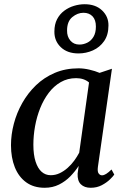

<svg xmlns="http://www.w3.org/2000/svg" viewBox="-20 -879 596 909"><path d="M443.5 -89Q440.5 -66.5 447 -57.8Q453.5 -49 463 -49Q472 -49 482.8 -55.8Q493.5 -62.5 508 -76.5L521 -52.5Q516 -44.5 500.5 -29.5Q485 -14.5 461.8 -2.2Q438.5 10 409.5 10Q379.5 10 362.8 -6.5Q346 -23 347.5 -57L352.5 -93.5Q336 -68 313 -44.2Q290 -20.5 259.5 -5.2Q229 10 191.5 10Q139.5 10 104 -15.8Q68.5 -41.5 50.2 -87Q32 -132.5 32 -191.5Q32 -241.5 45.5 -293Q59 -344.5 85.5 -391.5Q112 -438.5 150.5 -475.5Q189 -512.5 239.5 -534Q290 -555.5 352 -555.5Q376.5 -555.5 403.5 -549.2Q430.5 -543 451.5 -534L510 -553.5ZM401.5 -488.5Q390 -498.5 374.5 -503.8Q359 -509 340.5 -509Q300 -509 267.5 -490.2Q235 -471.5 210.8 -439.5Q186.5 -407.5 170.2 -366.8Q154 -326 146 -281.5Q138 -237 138 -194Q138 -146 148.5 -113.8Q159 -81.5 177.2 -65.5Q195.5 -49.5 220 -49.5Q242.5 -49.5 262.5 -59Q282.5 -68.5 300 -84Q317.5 -99.5 331.2 -118.2Q345 -137 355 -156ZM351.5 -626Q299 -626 268 -655.5Q237 -685 237.5 -729.5Q237.5 -763.5 250.2 -788Q263 -812.5 284.2 -828.2Q305.5 -844 330.8 -851.5Q356 -859 380.5 -859Q432.5 -859 463.2 -829.8Q494 -800.5 493.5 -758.5Q493.5 -714 473 -684.5Q452.5 -655 420 -640.5Q387.5 -626 351.5 -626ZM356 -668Q375 -668 393 -676.8Q411 -685.5 422.5 -704.5Q434 -723.5 434 -753.5Q434 -785 418 -801.8Q402 -818.5 375 -818.5Q347 -818.5 322.2 -798Q297.5 -777.5 297.5 -734.5Q297 -706 313 -687Q329 -668 356 -668Z"/></svg>

Font: Merriweather 48pt
Style: Italic
Weight: 400
Italic angle: -7.8°
Version: Version 2.101